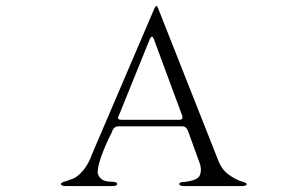

<svg xmlns="http://www.w3.org/2000/svg" viewBox="-20 -638 1040 649"><path d="M604 -23Q635 -27 647 -35.5Q659 -44 659 -64Q659 -76 654 -89L616 -194Q610 -211 596 -211H380Q364 -211 358 -191Q310 -95 310 -53Q318 -24 354 -24Q376 -24 376 -16Q376 -9 358 -9H204Q186 -9 186 -16Q186 -21 198 -24L224 -33Q240 -38 259.5 -60Q279 -82 292 -119L500 -605Q505 -618 509 -618Q511 -618 514 -611L718 -95Q730 -64 754 -47Q778 -30 796 -25Q814 -20 814 -16Q814 -9 796 -9H604Q586 -9 586 -16Q586 -23 604 -23ZM500 -506Q497 -514 493.5 -514Q490 -514 486 -505L382 -248Q379 -243 379 -240Q379 -233 390 -233H586Q597 -233 597 -241Q597 -246 594 -252Z"/></svg>

Font: cwTeXMing
Style: Medium
Weight: 500
Version: Version 1.17